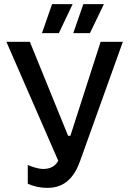

<svg xmlns="http://www.w3.org/2000/svg" viewBox="-20 -903 623 933"><path d="M266 -742 333 -883H233L184 -742ZM417 -742 485 -883H385L336 -742ZM210 10C296 10 342 -43 370 -123L577 -700H469L322 -243H311L125 -700H11L263 -122C250 -96 224 -82 191 -82C167 -82 140 -91 115 -101V-10C144 3 177 10 210 10Z"/></svg>

Font: Fixel Text Medium
Style: Regular
Weight: 500
Width: 4
Designer: AlfaBravo + MacPaw
Foundry: Kyrylo Tkachov, Marchela Mozhyna, Serhii Makarenko, Maria Weinstein, Zakhar Kryvoshyya
Version: Version 1.211